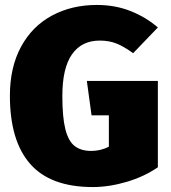

<svg xmlns="http://www.w3.org/2000/svg" viewBox="-20 -736 693 776"><path d="M618 -625 518 -521Q481 -548 451 -560Q421 -572 383 -572Q310 -572 271 -516.5Q232 -461 232 -348Q232 -263 244 -214.5Q256 -166 281.5 -146Q307 -126 349 -126Q386 -126 420 -143V-270H350L331 -409H618V-60Q563 -22 492 -1Q421 20 355 20Q184 20 102 -73.5Q20 -167 20 -349Q20 -464 65 -547Q110 -630 190 -673Q270 -716 371 -716Q446 -716 508.5 -691Q571 -666 618 -625Z"/></svg>

Font: FiraGO Heavy
Style: Regular
Weight: 900
Designer: bBox Type
Foundry: bBox Type GmbH
Version: Version 1.001